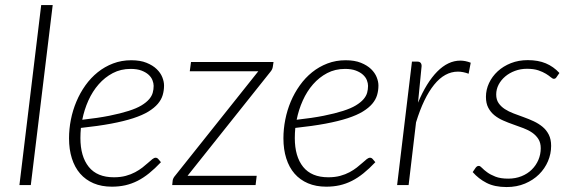

<svg xmlns="http://www.w3.org/2000/svg" viewBox="-20 -748 2300 776"><path d="M58.5 0 146.5 -727.5H193L104.5 0Z M643 -402.5Q643 -382 637.5 -363.5Q632 -345 618 -328.5Q604 -312 580 -297.2Q556 -282.5 518.5 -270.2Q481 -258 429 -248.2Q377 -238.5 307 -231Q306 -220.5 305.5 -210.2Q305 -200 305 -190Q305 -115.5 338.8 -73.5Q372.5 -31.5 440.5 -31.5Q467 -31.5 488.2 -37.2Q509.5 -43 526.2 -52Q543 -61 555.8 -71Q568.5 -81 578.5 -90Q588.5 -99 595.8 -104.8Q603 -110.5 609 -110.5Q615 -110.5 619.5 -105.5L630.5 -92.5Q606 -66.5 582.8 -47.8Q559.5 -29 535.8 -17Q512 -5 486.5 0.8Q461 6.5 432 6.5Q390.5 6.5 358.2 -7.2Q326 -21 304 -46.2Q282 -71.5 270.5 -107.8Q259 -144 259 -189Q259 -226.5 266.5 -264.5Q274 -302.5 288.8 -337.5Q303.5 -372.5 325.2 -403Q347 -433.5 375 -456Q403 -478.5 437 -491.5Q471 -504.5 510.5 -504.5Q547 -504.5 572.2 -494.2Q597.5 -484 613.2 -468.8Q629 -453.5 636 -435.8Q643 -418 643 -402.5ZM508 -469.5Q468 -469.5 435.8 -452.5Q403.5 -435.5 378.8 -407.2Q354 -379 337.2 -341.8Q320.5 -304.5 312.5 -264Q376 -271 422 -280.2Q468 -289.5 500 -299.8Q532 -310 551.8 -322Q571.5 -334 582.5 -346.8Q593.5 -359.5 597.2 -373Q601 -386.5 601 -401Q601 -411.5 596.2 -423.8Q591.5 -436 580.5 -446Q569.5 -456 551.8 -462.8Q534 -469.5 508 -469.5Z M1082.5 -477.5Q1081 -467.5 1073.5 -458.5L738 -37.5H1017.5L1013 0H676L678 -19Q678.5 -23 681 -28Q683.5 -33 687.5 -37.5L1024 -460H747L752 -497.5H1085.5Z M1509.5 -402.5Q1509.5 -382 1504 -363.5Q1498.5 -345 1484.5 -328.5Q1470.5 -312 1446.5 -297.2Q1422.5 -282.5 1385 -270.2Q1347.5 -258 1295.5 -248.2Q1243.5 -238.5 1173.5 -231Q1172.5 -220.5 1172 -210.2Q1171.5 -200 1171.5 -190Q1171.5 -115.5 1205.2 -73.5Q1239 -31.5 1307 -31.5Q1333.5 -31.5 1354.8 -37.2Q1376 -43 1392.8 -52Q1409.5 -61 1422.2 -71Q1435 -81 1445 -90Q1455 -99 1462.2 -104.8Q1469.5 -110.5 1475.5 -110.5Q1481.5 -110.5 1486 -105.5L1497 -92.5Q1472.5 -66.5 1449.2 -47.8Q1426 -29 1402.2 -17Q1378.5 -5 1353 0.8Q1327.5 6.5 1298.5 6.5Q1257 6.5 1224.8 -7.2Q1192.5 -21 1170.5 -46.2Q1148.5 -71.5 1137 -107.8Q1125.5 -144 1125.5 -189Q1125.5 -226.5 1133 -264.5Q1140.5 -302.5 1155.2 -337.5Q1170 -372.5 1191.8 -403Q1213.5 -433.5 1241.5 -456Q1269.5 -478.5 1303.5 -491.5Q1337.5 -504.5 1377 -504.5Q1413.5 -504.5 1438.8 -494.2Q1464 -484 1479.8 -468.8Q1495.5 -453.5 1502.5 -435.8Q1509.5 -418 1509.5 -402.5ZM1374.5 -469.5Q1334.5 -469.5 1302.2 -452.5Q1270 -435.5 1245.2 -407.2Q1220.5 -379 1203.8 -341.8Q1187 -304.5 1179 -264Q1242.5 -271 1288.5 -280.2Q1334.5 -289.5 1366.5 -299.8Q1398.5 -310 1418.2 -322Q1438 -334 1449 -346.8Q1460 -359.5 1463.8 -373Q1467.5 -386.5 1467.5 -401Q1467.5 -411.5 1462.8 -423.8Q1458 -436 1447 -446Q1436 -456 1418.2 -462.8Q1400.5 -469.5 1374.5 -469.5Z M1585 0 1645 -499H1666.5Q1684 -499 1684 -481L1669.5 -333Q1703.5 -414.5 1747.2 -458.8Q1791 -503 1840.5 -503Q1861 -503 1882.5 -494.5L1874 -450Q1851 -458.5 1831 -458.5Q1777.5 -458.5 1734.8 -405.8Q1692 -353 1661.5 -253.5L1631.5 0Z M2229.5 -436.5Q2225.5 -429.5 2218.5 -429.5Q2213.5 -429.5 2206.2 -435.8Q2199 -442 2186.5 -449.8Q2174 -457.5 2155.5 -463.8Q2137 -470 2109.5 -470Q2084 -470 2061.2 -461.5Q2038.5 -453 2021.8 -438.8Q2005 -424.5 1995.2 -405.8Q1985.5 -387 1985.5 -366Q1985.5 -345.5 1995 -331.5Q2004.5 -317.5 2020.2 -307.2Q2036 -297 2055.8 -289.5Q2075.5 -282 2096.5 -274.5Q2117.5 -267 2137.2 -257.8Q2157 -248.5 2172.8 -235.5Q2188.5 -222.5 2198 -203.8Q2207.5 -185 2207.5 -158.5Q2207.5 -126.5 2194.8 -96.5Q2182 -66.5 2158.5 -43.2Q2135 -20 2101.8 -6Q2068.5 8 2027.5 8Q1979 8 1946.5 -8.8Q1914 -25.5 1890.5 -52.5L1902 -69.5Q1905 -73.5 1908 -75.5Q1911 -77.5 1915.5 -77.5Q1920.5 -77.5 1928 -69.5Q1935.5 -61.5 1948.8 -51.8Q1962 -42 1982.5 -34Q2003 -26 2034 -26Q2063.5 -26 2087.8 -35.8Q2112 -45.5 2129.2 -62.5Q2146.5 -79.5 2156 -101.8Q2165.5 -124 2165.5 -149Q2165.5 -171 2156 -186Q2146.5 -201 2131 -211.8Q2115.5 -222.5 2095.5 -230Q2075.5 -237.5 2054.8 -244.8Q2034 -252 2014 -260.8Q1994 -269.5 1978.5 -282Q1963 -294.5 1953.5 -312.5Q1944 -330.5 1944 -356.5Q1944 -385.5 1956.5 -412.2Q1969 -439 1991.5 -459.8Q2014 -480.5 2045 -492.8Q2076 -505 2113 -505Q2155 -505 2186 -492Q2217 -479 2241 -453Z"/></svg>

Font: Lato TR Light
Style: Italic
Weight: 300
Italic angle: -12°
Designer: Lukasz Dziedzic
Foundry: Lukasz Dziedzic
Version: Version 1.104 2013